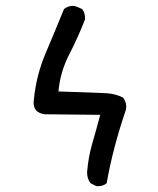

<svg xmlns="http://www.w3.org/2000/svg" viewBox="-20 -642 540 657"><path d="M316 -5H310L290 -15Q278 -30 278 -52Q282 -104 296 -152Q310 -200 323 -249L133 -251Q95 -256 95 -291L96 -302Q104 -384 136 -459.5Q168 -535 199 -611Q213 -622 230 -622Q238 -622 261 -611Q271 -599 271 -580V-576Q248 -516 217 -456Q186 -396 180 -329Q313 -325 344.5 -323Q376 -321 401 -308Q412 -294 412 -277L411 -267Q366 -135 345 -15Q333 -5 316 -5Z"/></svg>

Font: Xiaolai SC
Style: Regular
Weight: 400
Designer: Nozomi Seto 瀬戸のぞみ
Version: Version 3.11;December 4, 2020;FontCreator 13.0.0.2613 64-bit